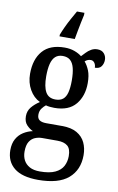

<svg xmlns="http://www.w3.org/2000/svg" viewBox="-107 -822 684 1117"><g transform="rotate(10 235.0 -264.0)"><path d="M200 238Q106 238 59 200Q12 162 12 95Q12 56 27 29Q42 2 67.5 -14Q93 -30 122 -36Q102 -45 84.5 -63.5Q67 -82 67 -115Q67 -146 85.5 -168.5Q104 -191 133 -210Q95 -228 71.5 -269Q48 -310 48 -362Q48 -448 91 -497.5Q134 -547 221 -547Q253 -547 279 -537.5Q305 -528 322 -514Q332 -524 344.5 -537.5Q357 -551 373.5 -560.5Q390 -570 410 -570Q436 -570 449.5 -554Q463 -538 463 -517Q463 -495 451.5 -478.5Q440 -462 413 -462Q413 -479 404.5 -490.5Q396 -502 383 -502Q372 -502 364 -498.5Q356 -495 348 -488Q365 -468 376.5 -439.5Q388 -411 388 -366Q388 -290 347 -240.5Q306 -191 221 -191Q210 -191 195 -192.5Q180 -194 171 -197Q159 -188 148 -173Q137 -158 137 -136Q137 -114 150.5 -104.5Q164 -95 191 -95H285Q339 -95 372.5 -75.5Q406 -56 421.5 -23Q437 10 437 51Q437 138 379 188Q321 238 200 238ZM202 188Q259 188 292 172.5Q325 157 339 130.5Q353 104 353 71Q353 28 332.5 11Q312 -6 273 -6H182Q161 -6 141 2Q121 10 108 30.5Q95 51 95 89Q95 118 106.5 140Q118 162 141.5 175Q165 188 202 188ZM219 -240Q247 -240 263.5 -253.5Q280 -267 287 -295Q294 -323 294 -365Q294 -409 286.5 -438.5Q279 -468 262.5 -482.5Q246 -497 218 -497Q191 -497 174.5 -482Q158 -467 150.5 -437.5Q143 -408 143 -364Q143 -303 160.5 -271.5Q178 -240 219 -240ZM179 -616Q187 -637 199.5 -664Q212 -691 227 -718Q242 -745 254 -766H298V-753Q293 -732 288 -706.5Q283 -681 278 -655.5Q273 -630 269 -606H179Z"/></g></svg>

Font: Noto Serif Khmer Condensed Medium
Style: Regular
Weight: 500
Width: 3
Designer: Danh Hong and the Monotype Design Team
Foundry: Monotype Imaging Inc.
Version: Version 2.004